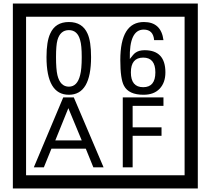

<svg xmlns="http://www.w3.org/2000/svg" viewBox="-20 -980 1195 1090"><path d="M1103 90H53V-960H1103ZM1028 15V-885H128V15ZM497 -656Q497 -442 371 -442Q244 -442 244 -656Q244 -744 265 -789Q294 -855 371 -855Q448 -855 477 -789Q497 -745 497 -656ZM444 -656Q444 -723 435 -752Q420 -809 371 -809Q322 -809 306 -752Q298 -723 298 -656Q298 -587 306 -553Q322 -488 371 -488Q419 -488 435 -554Q444 -587 444 -656ZM919 -569Q919 -511 886.5 -476.5Q854 -442 795 -442Q711 -442 684 -493Q663 -531 663 -639Q663 -855 797 -855Q895 -855 908 -752H855Q850 -812 796 -812Q713 -812 717 -645Q738 -673 748 -680Q768 -695 801 -695Q919 -695 919 -569ZM862 -569Q862 -653 793 -653Q723 -653 723 -569Q723 -485 793 -485Q862 -485 862 -569ZM568 -30H510L467 -136H272L229 -30H172L339 -427H399ZM444 -183 368 -366 294 -183ZM908 -379H733V-257H897V-209H733V-30H677V-427H908Z"/></svg>

Font: Unicode BMP Fallback SIL
Style: Regular
Weight: 400
Foundry: NRSI, SIL International
Version: Version 5.1 Based on Unicode 5.1